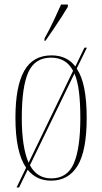

<svg xmlns="http://www.w3.org/2000/svg" viewBox="-20 -786 450 846"><path d="M176 -616Q200 -660 217 -696Q234 -732 249 -766H279V-756Q269 -739 252 -712.5Q235 -686 216 -658Q197 -630 180 -606H176ZM95 -47Q48 -115 48 -267Q48 -405 86.5 -473.5Q125 -542 207 -542Q275 -542 312 -493L352 -576H363L318 -484Q341 -450 351.5 -395.5Q362 -341 362 -267Q362 -122 322 -56Q282 10 205 10Q141 10 102 -38L64 40H53ZM302 -474Q272 -532 205 -532Q134 -532 105 -468Q76 -404 76 -267Q76 -137 106 -69ZM206 0Q277 0 305.5 -66.5Q334 -133 334 -267Q334 -332 328 -381Q322 -430 308 -462L112 -58Q143 0 206 0Z"/></svg>

Font: Noto Serif Display ExtraCondensed Thin
Style: Regular
Weight: 100
Width: 2
Designer: Monotype Design Team
Foundry: Monotype Imaging Inc.
Version: Version 2.009